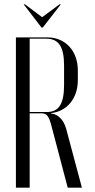

<svg xmlns="http://www.w3.org/2000/svg" viewBox="-20 -873 444 893"><path d="M90 -853 173 -745H179L263 -853H257L176 -793L96 -853ZM54 -699V0H118V-346H173C198 -346 208 -333 221 -281L295 0H361L288 -273C277 -316 248 -343 218 -345V-347C292 -355 342 -416 342 -500V-546C342 -636 284 -699 201 -699ZM278 -479C278 -391 255 -352 197 -352H118V-693H195C254 -693 278 -655 278 -567Z"/></svg>

Font: Moniqa Display
Style: Regular
Weight: 400
Designer: Rajesh Rajput
Foundry: Rajesh Rajput
Version: Version 1.000